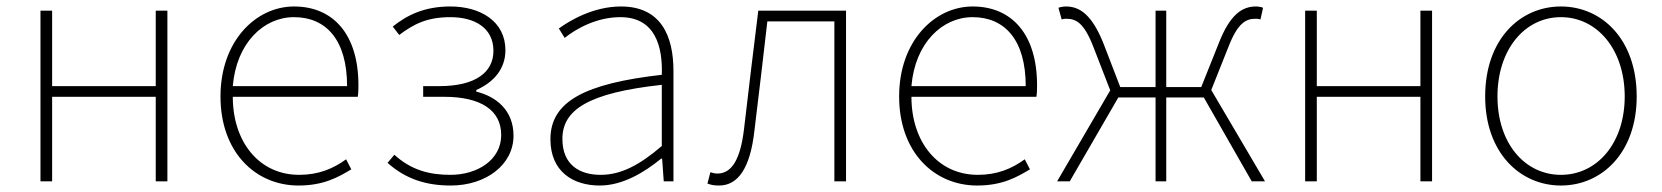

<svg xmlns="http://www.w3.org/2000/svg" viewBox="-20 -560 5134 593"><path d="M105 0H141V-261H461V0H497V-527H461V-294H141V-527H105Z M902 13C980 13 1025 -13 1065 -37L1049 -68C1009 -39 964 -20 904 -20C780 -20 699 -122 699 -261H1085C1087 -274 1087 -286 1087 -297C1087 -453 1010 -540 888 -540C771 -540 661 -434 661 -262C661 -90 769 13 902 13ZM699 -294C710 -427 794 -507 888 -507C987 -507 1052 -437 1052 -294Z M1372 13C1481 13 1566 -51 1566 -141C1566 -220 1512 -262 1451 -277V-282C1505 -306 1541 -347 1541 -405C1541 -494 1464 -540 1371 -540C1290 -540 1237 -513 1193 -478L1213 -452C1257 -485 1298 -507 1371 -507C1446 -507 1504 -474 1504 -403C1504 -337 1449 -294 1337 -294H1287V-261H1352C1463 -261 1528 -221 1528 -143C1528 -67 1456 -20 1371 -20C1305 -20 1250 -35 1198 -82L1177 -57C1234 -6 1298 13 1372 13Z M1832 13C1902 13 1968 -26 2022 -70H2025L2030 0H2060V-341C2060 -448 2022 -540 1898 -540C1812 -540 1739 -496 1706 -472L1724 -443C1758 -470 1821 -507 1896 -507C2005 -507 2027 -414 2024 -329C1787 -302 1680 -247 1680 -130C1680 -30 1750 13 1832 13ZM1835 -20C1771 -20 1717 -50 1717 -131C1717 -220 1795 -273 2024 -298V-109C1955 -50 1898 -20 1835 -20Z M2201 13C2259 13 2297 -40 2310 -156C2324 -270 2337 -381 2350 -494H2557V0H2593V-527H2322C2307 -405 2292 -284 2278 -162C2267 -68 2240 -24 2196 -24C2187 -24 2181 -26 2174 -28L2165 7C2176 11 2185 13 2201 13Z M2998 13C3076 13 3121 -13 3161 -37L3145 -68C3105 -39 3060 -20 3000 -20C2876 -20 2795 -122 2795 -261H3181C3183 -274 3183 -286 3183 -297C3183 -453 3106 -540 2984 -540C2867 -540 2757 -434 2757 -262C2757 -90 2865 13 2998 13ZM2795 -294C2806 -427 2890 -507 2984 -507C3083 -507 3148 -437 3148 -294Z M3721 -282 3774 -415C3803 -490 3829 -502 3857 -502C3865 -502 3866 -502 3873 -500L3881 -536C3877 -538 3867 -540 3859 -540C3817 -540 3779 -516 3744 -426L3690 -291H3582V-527H3549V-291H3440L3388 -426C3352 -516 3314 -540 3272 -540C3264 -540 3254 -538 3249 -536L3259 -500C3266 -502 3267 -502 3274 -502C3303 -502 3328 -490 3357 -415L3409 -281L3245 0H3284L3434 -259H3549V0H3582V-259H3698L3846 0H3887Z M4011 0H4047V-261H4367V0H4403V-527H4367V-294H4047V-527H4011Z M4801 13C4927 13 5035 -88 5035 -262C5035 -439 4927 -540 4801 -540C4675 -540 4567 -439 4567 -262C4567 -88 4675 13 4801 13ZM4801 -20C4689 -20 4605 -118 4605 -262C4605 -407 4689 -507 4801 -507C4913 -507 4998 -407 4998 -262C4998 -118 4913 -20 4801 -20Z"/></svg>

Font: Genne Gothic ExtraLight
Style: Regular
Weight: 250
Designer: Ryoko NISHIZUKA (kana & ideographs); Paul D. Hunt (Latin, Greek & Cyrillic); Wenlong ZHANG (bopomofo); Sandoll Communica
Foundry: Adobe Systems Incorporated
Version: Version 1.004;PS 1.004;hotconv 16.6.51;makeotf.lib2.5.65220